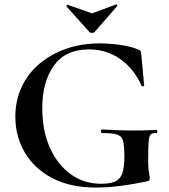

<svg xmlns="http://www.w3.org/2000/svg" viewBox="-20 -831 759 863"><path d="M409 12Q296 12 215 -30.5Q134 -73 91.5 -145.5Q49 -218 49 -306Q49 -380 77.5 -440.5Q106 -501 157.5 -544.5Q209 -588 278 -612Q347 -636 428 -636Q473 -636 521.5 -629Q570 -622 600 -609Q609 -606 611.5 -601.5Q614 -597 615 -586L628 -447Q628 -444 623 -443Q618 -442 616 -446Q582 -522 520.5 -565.5Q459 -609 379 -609Q275 -609 222.5 -536.5Q170 -464 170 -344Q170 -243 204.5 -166.5Q239 -90 298.5 -47.5Q358 -5 434 -5Q472 -5 495 -14Q518 -23 528.5 -49Q539 -75 539 -126Q539 -174 533.5 -196.5Q528 -219 507 -226Q486 -233 440 -233Q434 -233 434 -241Q434 -249 439 -249Q508 -245 564 -244.5Q620 -244 682 -247Q687 -247 687 -240Q687 -233 682 -233Q665 -234 657.5 -226.5Q650 -219 648 -194Q646 -169 646 -116Q646 -83 648 -67Q650 -51 651.5 -43.5Q653 -36 653 -28Q653 -22 650.5 -20Q648 -18 641 -16Q586 -4 525.5 4Q465 12 409 12ZM382 -687 279 -802Q278 -805 281 -808Q284 -811 285 -809L394 -771L502 -811Q504 -812 506.5 -809Q509 -806 507 -804L405 -687Q401 -683 394 -683Q387 -683 382 -687Z"/></svg>

Font: Cormorant
Style: Bold
Weight: 700
Designer: Christian Thalmann (Catharsis Fonts)
Foundry: Catharsis Fonts
Version: Version 4.000